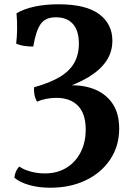

<svg xmlns="http://www.w3.org/2000/svg" viewBox="-20 -705 618 896"><path d="M214.9 171Q160 171 116.4 158.5Q72.7 146 47.1 124.4Q48.2 110.7 53.8 97Q59.4 83.2 70.6 72.1Q86.3 84.8 119.2 94.5Q152.2 104.3 189 104.3Q247.2 104.3 290 78Q332.7 51.8 356.3 5.6Q380 -40.5 380 -100.2Q380 -174.3 343.9 -211.4Q307.8 -248.4 243.1 -248.4Q220.7 -248.4 196.8 -244Q172.9 -239.5 153.1 -230.6Q144 -245.3 140.7 -263.4Q137.5 -281.6 139 -297.8Q212.6 -318.1 258.7 -345.7Q304.8 -373.3 326.4 -411.6Q348.1 -449.9 348.1 -501.3Q348.1 -561.8 320.4 -593.1Q292.8 -624.3 240.3 -624.3Q192.5 -624.3 170.1 -593.3Q147.7 -562.2 135.2 -487.9Q116.5 -487.4 94.8 -490.5Q73.1 -493.6 55.5 -501.7Q59 -529.6 59.8 -567.1Q60.5 -604.5 57.1 -643.2Q92.1 -663.6 141.8 -674.3Q191.6 -685 252.9 -685Q381.4 -685 442.9 -638.9Q504.4 -592.9 504.4 -515.4Q504.4 -462.1 476 -420.2Q447.7 -378.3 394.2 -345.8Q340.6 -313.3 263.5 -288.3L276.5 -304.9Q351.7 -312.5 410.2 -292.4Q468.7 -272.3 502.5 -225.5Q536.2 -178.7 536.2 -105Q536.2 -24 494.8 38.5Q453.4 101 380.8 136Q308.1 171 214.9 171Z"/></svg>

Font: Vollkorn
Style: Regular
Weight: 400
Designer: Friedrich Althausen
Foundry: Friedrich Althausen
Version: Version 5.001